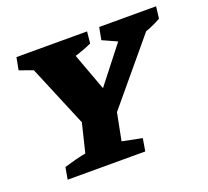

<svg xmlns="http://www.w3.org/2000/svg" viewBox="-98 -654 838 774"><g transform="rotate(-20 321.0 -267.5)"><path d="M68 0 77 -51Q103 -59 124 -64.5Q145 -70 171 -75L201 -198L91 -461L33 -482L43 -535H346L341 -485Q306 -469 269 -458L328 -298L450 -454L388 -482L398 -535H642L636 -484Q604 -466 570 -454L348 -188L325 -71L410 -54L401 0Z"/></g></svg>

Font: Piazzolla SC
Style: Bold Italic
Weight: 700
Italic angle: -11.3°
Designer: Juan Pablo del Peral
Foundry: Huerta Tipografica
Version: Version 1.330